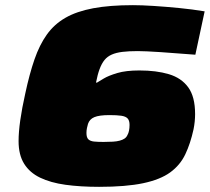

<svg xmlns="http://www.w3.org/2000/svg" viewBox="-20 -716 815 744"><path d="M364 8Q291 8 233.5 0Q176 -8 135.5 -27.5Q95 -47 73.5 -81.5Q52 -116 52 -169Q52 -204 58.5 -250Q65 -296 78 -354Q94 -429 113.5 -485.5Q133 -542 161.5 -582Q190 -622 233.5 -647Q277 -672 341 -684Q405 -696 495 -696Q529 -696 575.5 -693Q622 -690 673.5 -685Q725 -680 773 -672L737 -504Q663 -510 602.5 -514Q542 -518 514 -518Q479 -518 454.5 -515Q430 -512 413 -504.5Q396 -497 385 -483.5Q374 -470 366 -448.5Q358 -427 352 -396H356Q364 -401 382.5 -412Q401 -423 434.5 -433Q468 -443 520 -443Q586 -443 634.5 -428.5Q683 -414 709.5 -377.5Q736 -341 736 -274Q736 -260 734.5 -245Q733 -230 730 -215Q718 -160 698 -118Q678 -76 639.5 -48Q601 -20 534.5 -6Q468 8 364 8ZM381 -166Q402 -166 417.5 -167Q433 -168 444 -171Q455 -174 462.5 -179Q470 -184 474 -193Q478 -200 480 -210Q482 -220 482 -232Q482 -249 474.5 -257Q467 -265 450 -267.5Q433 -270 404 -270Q384 -270 369.5 -268Q355 -266 345.5 -262Q336 -258 330 -251.5Q324 -245 321 -236Q319 -229 317 -220Q315 -211 315 -201Q315 -183 322.5 -176Q330 -169 344.5 -167.5Q359 -166 381 -166Z"/></svg>

Font: Saira Expanded Black
Style: Italic
Weight: 900
Width: 7
Italic angle: -12°
Designer: Hector Gatti with collaboration of the Omnibus-Type team
Foundry: Omnibus-Type
Version: Version 1.101